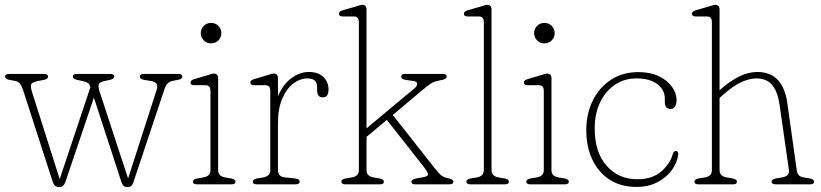

<svg xmlns="http://www.w3.org/2000/svg" viewBox="-20 -744 3312 775"><path d="M223 10.5H214.5Q199.5 10.5 192.5 -11L73 -381Q62.5 -413 43.5 -417L18.5 -421.5Q0.5 -425 0.5 -434.5Q0.5 -445.5 16 -445.5H158.5Q174 -445.5 174 -434.5Q174 -425 156.5 -421.5L133.5 -417Q106.5 -411.5 105 -401.2Q103.5 -391 109.5 -372L221 -21L345 -392.5Q341.5 -404 335.8 -408.5Q330 -413 317 -416L291.5 -421.5Q274 -425.5 274 -434.5Q274 -445.5 290.5 -445.5H425.5Q441 -445.5 441 -434.5Q441 -425.5 423.5 -421.5L400 -416.5Q380.5 -412 378.5 -402Q376.5 -392 381.5 -376L497 -23.5L612 -380.5Q617 -396.5 612.2 -405Q607.5 -413.5 590 -417L562.5 -421.5Q544.5 -424.5 544.5 -434.5Q544.5 -445.5 561 -445.5H700Q716 -445.5 716 -434.5Q716 -425 698 -421.5L674 -417Q664.5 -415 656.5 -407Q648.5 -399 643 -381.5L518.5 -8.5Q512.5 10.5 498.5 10.5H490Q476.5 10.5 470 -9.5L359 -350L244 -9.5Q237 10.5 223 10.5Z M831.5 -569Q814.5 -569 802.5 -581Q790.5 -593 790.5 -610.5Q790.5 -627.5 802.5 -639.5Q814.5 -651.5 831.5 -651.5Q849.5 -651.5 861.5 -639.5Q873.5 -627.5 873.5 -610.5Q873.5 -593 861.5 -581Q849.5 -569 831.5 -569ZM860.5 -428V-57Q860.5 -33 888 -28L914 -23.5Q930.5 -20.5 930.5 -10.5Q930.5 0 915 0H774.5Q759 0 759 -10.5Q759 -20.5 775.5 -23.5L801.5 -28Q829.5 -33 829.5 -57V-377.5Q829.5 -400 809.5 -400H764.5Q749 -400 749 -411Q749 -420.5 764 -424.5L815.5 -440Q824.5 -442.5 831.5 -444.8Q838.5 -447 843 -447Q860.5 -447 860.5 -428Z M1102 -428V-355Q1121.5 -402.5 1155.5 -428Q1189.5 -453.5 1227 -453.5Q1264 -453.5 1285 -433.5Q1306 -413.5 1306 -382Q1306 -351 1282.5 -351Q1260 -351 1260 -380.5V-393Q1260 -427.5 1221 -427.5Q1191.5 -427.5 1164.2 -407Q1137 -386.5 1119.5 -346.2Q1102 -306 1102 -247V-57Q1102 -31 1129.5 -28L1172.5 -23.5Q1189.5 -21.5 1189.5 -10.5Q1189.5 0 1173.5 0H1016Q1000.5 0 1000.5 -10.5Q1000.5 -20.5 1017 -23.5L1043 -28Q1071 -33 1071 -57V-377.5Q1071 -400 1051 -400H1006Q990.5 -400 990.5 -411Q990.5 -420.5 1005.5 -424.5L1057 -440Q1066 -442.5 1073 -444.8Q1080 -447 1084.5 -447Q1102 -447 1102 -428Z M1373.5 0Q1358 0 1358 -10.5Q1358 -20.5 1374.5 -23.5L1401 -28Q1428.5 -33 1428.5 -57V-655Q1428.5 -677.5 1408.5 -677.5H1363.5Q1348 -677.5 1348 -689Q1348 -698 1363.5 -702.5L1415 -717.5Q1423.5 -720 1430.5 -722.2Q1437.5 -724.5 1442 -724.5Q1459.5 -724.5 1459.5 -705.5V-226L1652 -386.5Q1664.5 -396.5 1663.8 -405.8Q1663 -415 1649 -417L1620.5 -421Q1608 -422.5 1603.8 -426.2Q1599.5 -430 1599.5 -434.5Q1599.5 -445.5 1615 -445.5H1767Q1783 -445.5 1783 -434.5Q1783 -429.5 1777.5 -426Q1772 -422.5 1751 -418.5Q1730 -414.5 1717.5 -405.8Q1705 -397 1681.5 -377.5L1565.5 -280L1734 -66Q1750.5 -44.5 1761.5 -36Q1772.5 -27.5 1787.5 -25Q1810 -20.5 1810 -10.5Q1810 0 1794.5 0H1656Q1640.5 0 1640.5 -10.5Q1640.5 -20.5 1661.5 -24L1687.5 -28.5Q1708.5 -32.5 1707.8 -40.8Q1707 -49 1687.5 -74.5L1541.5 -260L1459.5 -191.5V-57Q1459.5 -33 1487.5 -28L1513 -23.5Q1529.5 -20.5 1529.5 -10.5Q1529.5 0 1514 0Z M1964 -705.5V-57Q1964 -33 1992 -28L2017.5 -23.5Q2034 -20.5 2034 -10.5Q2034 0 2018.5 0H1878Q1862.5 0 1862.5 -10.5Q1862.5 -20.5 1879 -23.5L1905.5 -28Q1933 -33 1933 -57V-655Q1933 -677.5 1913 -677.5H1868Q1852.5 -677.5 1852.5 -689Q1852.5 -698 1868 -702.5L1919.5 -717.5Q1928 -720 1935 -722.2Q1942 -724.5 1946.5 -724.5Q1964 -724.5 1964 -705.5Z M2177 -569Q2160 -569 2148 -581Q2136 -593 2136 -610.5Q2136 -627.5 2148 -639.5Q2160 -651.5 2177 -651.5Q2195 -651.5 2207 -639.5Q2219 -627.5 2219 -610.5Q2219 -593 2207 -581Q2195 -569 2177 -569ZM2206 -428V-57Q2206 -33 2233.5 -28L2259.5 -23.5Q2276 -20.5 2276 -10.5Q2276 0 2260.5 0H2120Q2104.5 0 2104.5 -10.5Q2104.5 -20.5 2121 -23.5L2147 -28Q2175 -33 2175 -57V-377.5Q2175 -400 2155 -400H2110Q2094.5 -400 2094.5 -411Q2094.5 -420.5 2109.5 -424.5L2161 -440Q2170 -442.5 2177 -444.8Q2184 -447 2188.5 -447Q2206 -447 2206 -428Z M2711 -339.5Q2711 -323 2704.2 -313.5Q2697.5 -304 2687 -304Q2663.5 -304 2663.5 -333V-346Q2663.5 -381 2633.5 -404.2Q2603.5 -427.5 2549.5 -427.5Q2499.5 -427.5 2461.5 -401.5Q2423.5 -375.5 2402 -330Q2380.5 -284.5 2380.5 -225.5Q2380.5 -129 2428.8 -74.8Q2477 -20.5 2552 -20.5Q2613.5 -20.5 2649.5 -52.2Q2685.5 -84 2695.5 -122Q2699 -134.5 2707.5 -134.5Q2719 -134.5 2717.5 -120Q2713.5 -87 2691.5 -57Q2669.5 -27 2633 -8.2Q2596.5 10.5 2549 10.5Q2486 10.5 2440.8 -18.8Q2395.5 -48 2371 -99.8Q2346.5 -151.5 2346.5 -218.5Q2346.5 -285 2372.8 -338.2Q2399 -391.5 2446.5 -422.2Q2494 -453 2557.5 -453Q2605 -453 2639.2 -436.5Q2673.5 -420 2692.2 -394Q2711 -368 2711 -339.5Z M2884.5 -705.5V-379.5Q2923 -414.5 2961.2 -434Q2999.5 -453.5 3037 -453.5Q3090 -453.5 3119.8 -421.2Q3149.5 -389 3158 -328L3196 -57Q3197.5 -45 3203.5 -37.8Q3209.5 -30.5 3223.5 -28L3249.5 -23.5Q3266 -20.5 3266 -10.5Q3266 0 3250.5 0H3110Q3094.5 0 3094.5 -10.5Q3094.5 -20.5 3111 -23.5L3137 -28Q3168 -33.5 3164.5 -57L3127 -319.5Q3119 -374.5 3096.8 -401Q3074.5 -427.5 3033 -427.5Q3005 -427.5 2971.2 -412Q2937.5 -396.5 2895 -358L2884.5 -348.5V-57Q2884.5 -33 2912.5 -28L2938 -23.5Q2954.5 -20.5 2954.5 -10.5Q2954.5 0 2939 0H2798.5Q2783 0 2783 -10.5Q2783 -20.5 2799.5 -23.5L2826 -28Q2853.5 -33 2853.5 -57V-655Q2853.5 -677.5 2833.5 -677.5H2788.5Q2773 -677.5 2773 -689Q2773 -698 2788.5 -702.5L2840 -717.5Q2848.5 -720 2855.5 -722.2Q2862.5 -724.5 2867 -724.5Q2884.5 -724.5 2884.5 -705.5Z"/></svg>

Font: Fraunces 72pt SuperSoft Thin
Style: Regular
Weight: 100
Version: Version 1.000;[b76b70a41]